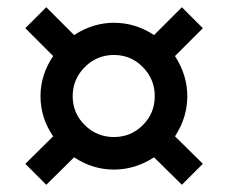

<svg xmlns="http://www.w3.org/2000/svg" viewBox="-20 -535 630 531"><path d="M50 -82 127 -158Q92 -209 92 -269Q92 -328 127 -380L50 -457L108 -515L185 -438Q237 -472 295 -472Q355 -472 406 -438L483 -515L541 -457L464 -380Q498 -327 498 -269Q498 -210 464 -158L541 -82L483 -24L406 -100Q354 -66 295 -66Q236 -66 185 -100L108 -24ZM295 -156Q342 -156 375 -189Q408 -222 408 -269Q408 -316 375 -349.5Q342 -383 295 -383Q248 -383 214.5 -349.5Q181 -316 181 -269Q181 -222 214.5 -189Q248 -156 295 -156Z"/></svg>

Font: Evergrow Sans 
Style: Medium
Weight: 500
Foundry: 10Web
Version: Version 1.000